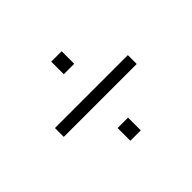

<svg xmlns="http://www.w3.org/2000/svg" viewBox="-105 -636 767 767"><g transform="rotate(-45 278.5 -252.5)"><path d="M72 -228V-278H484V-228ZM249 -29V-101H308V-29ZM249 -405V-476H308V-405Z"/></g></svg>

Font: Saira SemiExpanded Light
Style: Regular
Weight: 300
Width: 6
Designer: Hector Gatti with collaboration of the Omnibus-Type team
Foundry: Omnibus-Type
Version: Version 1.101